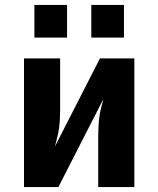

<svg xmlns="http://www.w3.org/2000/svg" viewBox="-20 -756 640 776"><path d="M77 0V-520H223V-312Q223 -293 222 -274.5Q221 -256 218.5 -237.5Q216 -219 211.5 -200.5Q207 -182 202 -164L384 -520H523V0H377V-208Q377 -227 378 -245.5Q379 -264 381.5 -282.5Q384 -301 388.5 -319.5Q393 -338 398 -356L216 0ZM349 -604V-736H481V-604ZM119 -604V-736H251V-604Z"/></svg>

Font: Iosevka SS04 Heavy Extended
Style: Regular
Weight: 900
Width: 7
Monospace: yes
Designer: Belleve Invis
Foundry: Belleve Invis
Version: Version 19.0.0; ttfautohint (v1.8.4)